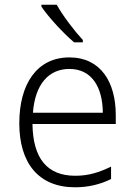

<svg xmlns="http://www.w3.org/2000/svg" viewBox="-20 -786 570 816"><path d="M295 -606H332V-616C296 -655 247 -719 221 -766H156V-758C186 -713 250 -644 295 -606ZM299 10C355 10 405 -2 452 -25V-78C401 -53 356 -39 300 -39C181 -39 120 -112 118 -259H472V-297C472 -437 408 -542 275 -542C137 -542 62 -429 62 -262C62 -94 143 10 299 10ZM417 -307H120C129 -428 187 -493 275 -493C370 -493 416 -416 417 -307Z"/></svg>

Font: Noto Sans Mono Condensed Light
Style: Regular
Weight: 300
Width: 3
Designer: Monotype Design Team
Foundry: Monotype Imaging Inc.
Version: Version 2.014